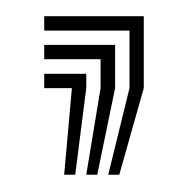

<svg xmlns="http://www.w3.org/2000/svg" viewBox="-20 -106 226 231"><path d="M110.2 104.2 135.8 0V-69.2H33.2V-86.5H153V0L123.5 104.2ZM83.8 104.2 101 0V-34.8H33.2V-52H118.5V0L97 104.2ZM57.2 104.2 66.5 0H33.2V-17.2H83.8V0L70.5 104.2Z"/></svg>

Font: Big Shoulders Inline Text SemiBold
Style: Regular
Weight: 600
Designer: Patric King
Foundry: XO Type Co
Version: Version 1.000